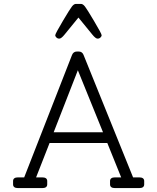

<svg xmlns="http://www.w3.org/2000/svg" viewBox="-20 -964 806 984"><path d="M284 -766Q275 -766 269 -772Q263 -778 263 -783Q263 -791 303 -858Q338 -917 348.5 -930.5Q359 -944 369 -944H395Q405 -944 415.5 -930.5Q426 -917 461 -858Q501 -791 501 -783Q501 -778 495 -772Q489 -766 480 -766Q470 -766 453 -787L382 -874L311 -787Q294 -766 284 -766ZM693 -55Q719 -55 719 -36V-19Q719 0 693 0H570Q544 0 544 -19V-36Q544 -55 570 -55H601L530 -231H234L165 -55H196Q222 -55 222 -36V-19Q222 0 196 0H73Q47 0 47 -19V-36Q47 -55 73 -55H104L349 -682Q356 -700 375 -700H383Q401 -700 408 -683L662 -55ZM255 -286H508L379 -604Z"/></svg>

Font: Solway Light
Style: Regular
Weight: 300
Designer: Mariya V. Pigoulevskaya
Foundry: The Northern Block Ltd.
Version: Version 1.000;hotconv 1.0.109;makeotfexe 2.5.65596